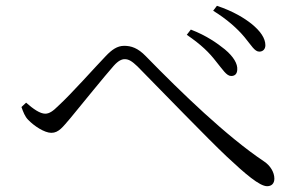

<svg xmlns="http://www.w3.org/2000/svg" viewBox="-20 -716 1040 662"><path d="M874 -538C887 -538 895 -547 895 -560C895 -584 878 -609 847 -634C823 -653 785 -677 728 -696L715 -679C762 -650 798 -618 823 -588C847 -559 858 -538 874 -538ZM777 -454C789 -454 797 -460 798 -475C800 -496 785 -521 755 -546C730 -566 693 -593 638 -614L624 -596C675 -561 701 -535 725 -504C748 -476 761 -454 777 -454ZM901 -74C917 -74 926 -84 926 -100C926 -122 912 -145 891 -159C761 -246 606 -396 483 -522C455 -551 432 -558 408 -558C384 -558 365 -544 345 -523C311 -488 226 -392 181 -351C163 -333 150 -324 136 -324C118 -324 95 -340 70 -362L54 -347C60 -330 66 -314 77 -303C97 -282 133 -258 157 -258C183 -258 197 -279 223 -309C260 -354 341 -454 372 -489C388 -507 400 -512 410 -512C424 -512 435 -505 454 -487C534 -406 698 -236 762 -176C826 -116 875 -74 901 -74Z"/></svg>

Font: Source Han Serif CN Light
Style: Regular
Weight: 300
Designer: Ryoko NISHIZUKA 西塚涼子 (kana & ideographs); Frank Grießhammer (Latin, Greek & Cyrillic); Wenlong ZHANG 张文龙 (bopomofo); San
Foundry: Adobe
Version: Version 2.003;hotconv 1.1.1;makeotfexe 2.6.0